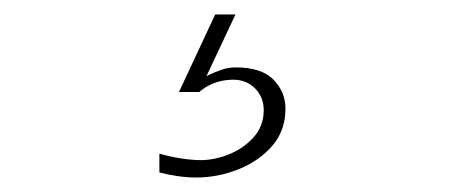

<svg xmlns="http://www.w3.org/2000/svg" viewBox="-20 -27 640 265"><path d="M251 218Q238 218 224.5 216Q211 214 200 211V185Q213 189 229 191.5Q245 194 257 194Q276 194 296 186Q316 178 330 162.5Q344 147 344 125Q344 107 332 95Q320 83 302 83Q288 83 276 87.5Q264 92 255 100H227L277 -7H305L265 78Q275 73 285 69.5Q295 66 305 66Q341 66 357.5 83Q374 100 374 123Q374 153 356 174Q338 195 309.5 206.5Q281 218 251 218Z"/></svg>

Font: Panamera Light
Style: Regular
Weight: 300
Designer: Bastien Sozeau
Foundry: NBR — Bastien Sozeau
Version: Version 3.002; ttfautohint (v1.8.4.7-5d5b);gftools[0.9.33]